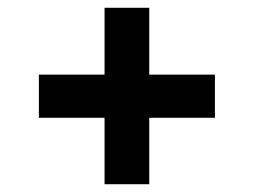

<svg xmlns="http://www.w3.org/2000/svg" viewBox="-20 -513 653 494"><path d="M533 -210H364V-39H249V-210H80V-321H249V-493H364V-321H533Z"/></svg>

Font: Suez One
Style: Regular
Weight: 400
Version: Version 1.000